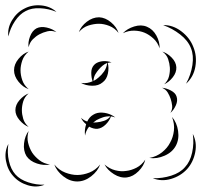

<svg xmlns="http://www.w3.org/2000/svg" viewBox="-46 -624 745 711"><path d="M-15 -489Q-19 -520 -1.5 -549Q16 -578 44 -592Q72 -607 106 -604Q140 -601 163 -580Q134 -592 102.5 -593.5Q71 -595 49 -583Q27 -572 9.5 -546Q-8 -520 -15 -489ZM246 -505Q254 -527 275.5 -543.5Q297 -560 321 -560Q344 -559 365 -541.5Q386 -524 393 -502Q379 -520 359 -528Q339 -536 320 -536Q302 -536 281.5 -529.5Q261 -523 246 -505ZM558 -531Q594 -532 625.5 -508Q657 -484 670 -450Q684 -416 677.5 -377.5Q671 -339 643 -314Q661 -347 666.5 -383Q672 -419 661 -446Q650 -474 621 -496.5Q592 -519 558 -531ZM409 -501Q425 -518 451 -526Q477 -534 498 -525Q520 -516 533 -492.5Q546 -469 545 -445Q538 -467 522 -481.5Q506 -496 489 -503Q472 -510 451 -510.5Q430 -511 409 -501ZM60 -449Q57 -467 65 -488.5Q73 -510 89 -519Q105 -527 127 -522Q149 -517 163 -505Q146 -512 129.5 -508Q113 -504 100 -497Q87 -490 75.5 -478.5Q64 -467 60 -449ZM60 -294Q39 -301 22.5 -321.5Q6 -342 6 -364Q6 -386 22.5 -406Q39 -426 60 -433Q43 -419 36.5 -400Q30 -381 30 -364Q30 -346 36.5 -327Q43 -308 60 -294ZM555 -433Q574 -427 590 -410.5Q606 -394 607 -375Q608 -356 594 -338Q580 -320 562 -312Q576 -325 580 -342Q584 -359 583 -374Q582 -389 576.5 -405.5Q571 -422 555 -433ZM351 -397Q360 -396 367 -393Q360 -393 353 -391Q358 -373 353.5 -351.5Q349 -330 334 -319Q319 -306 295 -306.5Q271 -307 254 -317Q266 -315 277 -317Q288 -319 297 -323Q292 -337 292 -354.5Q292 -372 302 -383Q310 -392 324 -395.5Q338 -399 351 -397ZM320 -367Q313 -359 307 -349Q301 -339 300 -324Q310 -329 319 -337Q330 -346 339.5 -359.5Q349 -373 351 -391Q341 -387 333.5 -380.5Q326 -374 320 -367ZM554 -299Q569 -298 586.5 -289Q604 -280 608 -266Q613 -251 605 -233.5Q597 -216 585 -206Q593 -219 591.5 -232.5Q590 -246 586 -258Q582 -270 575 -281.5Q568 -293 554 -299ZM60 -154Q42 -161 26.5 -179Q11 -197 11 -216Q11 -236 26.5 -253.5Q42 -271 60 -278Q45 -265 40 -248.5Q35 -232 35 -216Q35 -201 40 -184Q45 -167 60 -154ZM269 -122Q266 -142 273 -164Q260 -174 254 -188Q264 -178 277 -174Q285 -191 299 -199Q313 -208 332 -207Q351 -206 367 -198Q375 -194 381 -189Q373 -192 365 -193Q359 -176 345 -162.5Q331 -149 315 -147Q300 -146 284 -155Q272 -140 269 -122ZM311 -179Q305 -175 299 -170Q306 -170 313 -171Q325 -172 339 -176.5Q353 -181 363 -193Q348 -194 335 -189.5Q322 -185 311 -179ZM591 -191Q609 -170 613.5 -139Q618 -108 605 -84Q592 -60 563.5 -47.5Q535 -35 507 -39Q534 -44 554 -60Q574 -76 584 -96Q595 -115 598 -140Q601 -165 591 -191ZM139 -15Q117 -10 91 -18.5Q65 -27 52 -46Q40 -66 43 -93Q46 -120 60 -139Q53 -116 58 -95.5Q63 -75 73 -59Q83 -44 99.5 -31Q116 -18 139 -15ZM668 -128Q684 -97 677 -60.5Q670 -24 647 2Q623 28 587.5 38.5Q552 49 520 36Q555 37 588 26.5Q621 16 639 -5Q658 -25 665.5 -59Q673 -93 668 -128ZM119 60Q90 72 57 62Q24 52 3 28Q-18 5 -24 -29Q-30 -63 -15 -91Q-20 -59 -13 -28Q-6 3 11 22Q28 41 58 51Q88 61 119 60ZM492 -33Q487 -10 467 10Q447 30 424 33Q400 36 376 21Q352 6 341 -15Q359 1 380.5 6.5Q402 12 421 9Q440 7 459.5 -3Q479 -13 492 -33ZM325 -15Q316 10 291.5 29Q267 48 240 48Q213 48 188.5 29Q164 10 155 -15Q172 6 195.5 15Q219 24 240 24Q262 24 285 15Q308 6 325 -15Z"/></svg>

Font: Rubik Puddles
Style: Regular
Weight: 400
Designer: Hubert and Fischer, NaN
Foundry: Hubert and Fischer, NaN
Version: Version 2.200